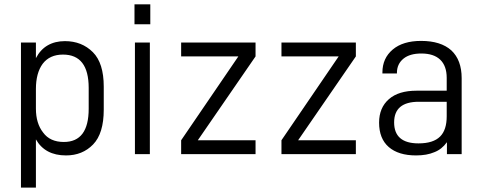

<svg xmlns="http://www.w3.org/2000/svg" viewBox="-20 -700 2191 872"><path d="M143.1 -506.8V-436Q163.6 -475.1 196.8 -494.1Q230 -513.2 274.9 -513.2Q351.6 -513.2 401.9 -462.9Q451.2 -413.6 451.2 -306.2V-202.1Q451.2 -93.8 402.8 -43.9Q354.5 5.9 279.8 5.9Q184.6 5.9 143.1 -66.9V151.9H75.2V-506.8ZM382.8 -300.8Q382.8 -452.1 266.1 -452.1Q205.6 -452.1 173.8 -410.2Q143.1 -368.2 143.1 -295.9V-207Q143.1 -139.6 175.8 -98.1Q207 -55.2 270 -55.2Q382.8 -55.2 382.8 -206.1Z M662.6 -680.2V-589.8H590.8V-680.2ZM660.6 -506.8V0H592.8V-506.8Z M878.4 -63H1140.6V0H802.7V-63L1062.5 -443.8H802.7V-506.8H1140.6V-443.8Z M1334 -63H1596.2V0H1258.3V-63L1518.1 -443.8H1258.3V-506.8H1596.2V-443.8Z M2029.8 -471.2Q2076.7 -427.2 2076.7 -345.2V0H2009.8V-54.2Q1986.3 -21.5 1952.6 -8.8Q1918.5 5.9 1869.6 5.9Q1789.6 5.9 1745.6 -32.2Q1701.7 -70.3 1701.7 -143.1Q1701.7 -210.9 1746.6 -250Q1790.5 -288.1 1871.6 -288.1H2008.8V-346.2Q2008.8 -400.9 1979 -429.2Q1949.7 -457 1893.6 -457Q1841.8 -457 1813 -434.1Q1782.7 -409.7 1782.7 -369.1V-366.2H1716.8V-371.1Q1716.8 -435.5 1763.7 -475.1Q1810.1 -514.2 1892.6 -514.2Q1981.9 -514.2 2029.8 -471.2ZM1979 -80.1Q2008.8 -109.9 2008.8 -171.9V-237.8H1881.8Q1770 -237.8 1770 -144Q1770 -48.8 1880.9 -48.8Q1947.8 -48.8 1979 -80.1Z"/></svg>

Font: D-DIN-PRO
Style: Regular
Weight: 400
Designer: Charles Nix
Foundry: Datto Inc.
Version: Version 1.000;hotconv 1.0.109;makeotfexe 2.5.65596